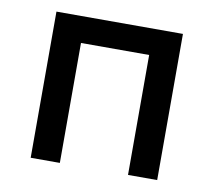

<svg xmlns="http://www.w3.org/2000/svg" viewBox="-58 -511 642 577"><g transform="rotate(10 263.0 -223.0)"><path d="M70 -446H456V0H367V-366H159V0H70Z"/></g></svg>

Font: Tilda Sans Medium
Style: Regular
Weight: 500
Designer: ParaType Ltd
Foundry: ParaType Ltd
Version: Version 1.009